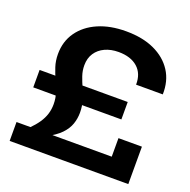

<svg xmlns="http://www.w3.org/2000/svg" viewBox="-130 -866 984 993"><g transform="rotate(20 362.0 -369.5)"><path d="M99 -100Q126 -127 142.5 -151.5Q159 -176 167 -201.5Q175 -227 175 -256Q175 -290 164.5 -320Q154 -350 141 -378.5Q128 -407 117.5 -439Q107 -471 107 -508Q107 -578 144 -630Q181 -682 246.5 -710.5Q312 -739 399 -739Q490 -739 555 -709Q620 -679 655 -625Q690 -571 688 -497H541Q542 -558 504 -591.5Q466 -625 399 -625Q357 -625 324.5 -610Q292 -595 273.5 -567Q255 -539 255 -500Q255 -470 264.5 -442.5Q274 -415 286.5 -387Q299 -359 308.5 -328Q318 -297 318 -261Q318 -229 307.5 -198.5Q297 -168 270.5 -140.5Q244 -113 196 -88ZM26 0V-104H550V-206H679V0ZM46 -302V-398H531V-302Z"/></g></svg>

Font: Mona Sans Expanded SemiBold
Style: Regular
Weight: 600
Width: 7
Designer: Deni Anggara
Foundry: GitHub
Version: Version 2.000